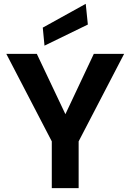

<svg xmlns="http://www.w3.org/2000/svg" viewBox="-20 -981 679 1001"><path d="M250 0V-244L13 -700H172L336 -354H306L469 -700H627L390 -244V0ZM212 -743 203 -837 427 -961 438 -853Z"/></svg>

Font: DM Sans 17pt ExtraBold
Style: Regular
Weight: 800
Version: Version 4.004;gftools[0.9.30]